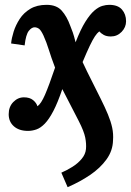

<svg xmlns="http://www.w3.org/2000/svg" viewBox="-20 -531 542 795"><path d="M260 244 234 184Q257 174 279.5 160Q302 146 318 127Q334 108 336 86Q338 65 333 39Q328 13 306 -30Q289 -63 272 -96Q255 -129 238 -162Q219 -106 201 -71.5Q183 -37 165.5 -19Q148 -1 130.5 5Q113 11 96 11Q59 11 37.5 -8Q16 -27 16 -58Q16 -89 35 -108.5Q54 -128 79 -128Q103 -128 117 -116.5Q131 -105 135 -91Q150 -101 166.5 -139Q183 -177 208 -251Q192 -293 182.5 -324Q173 -355 160 -384Q150 -405 142.5 -411Q135 -417 125 -418Q112 -419 99.5 -403.5Q87 -388 82 -343L26 -351Q28 -373 36.5 -400Q45 -427 61.5 -452.5Q78 -478 105.5 -494.5Q133 -511 173 -511Q214 -511 235.5 -487Q257 -463 271 -424Q277 -409 281.5 -396.5Q286 -384 293 -356Q314 -410 333.5 -441Q353 -472 370.5 -487Q388 -502 403.5 -506.5Q419 -511 432 -511Q468 -511 485 -491.5Q502 -472 502 -443Q502 -418 483.5 -399Q465 -380 439 -380Q421 -380 409.5 -386.5Q398 -393 391 -401Q382 -394 373 -380.5Q364 -367 352 -342Q340 -317 322 -274Q340 -235 360 -196Q380 -157 397 -122Q415 -86 427 -57Q439 -28 444.5 -2.5Q450 23 448 50Q447 93 421 129Q395 165 353 193.5Q311 222 260 244Z"/></svg>

Font: Lora Italic
Style: Italic
Weight: 400
Italic angle: -3°
Designer: Olga Karpushina, Alexei Vanyashin (Cyrillic)
Foundry: Cyreal
Version: Version 2.210; ttfautohint (v1.8.1.43-b0c9)